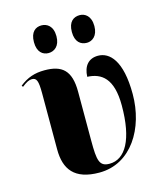

<svg xmlns="http://www.w3.org/2000/svg" viewBox="-114 -844 799 939"><g transform="rotate(-15 285.0 -374.5)"><path d="M378 -619C404 -619 434 -638 434 -689C434 -741 404 -759 378 -759C347 -759 320 -741 320 -689C320 -638 347 -619 378 -619ZM184 -619C212 -619 242 -638 242 -689C242 -741 212 -759 184 -759C155 -759 128 -741 128 -689C128 -638 155 -619 184 -619ZM273 10C435 10 529 -147 529 -319C529 -490 471 -544 413 -544C365 -544 338 -512 336 -458C407 -455 463 -417 463 -279C463 -107 412 -19 332 -19C280 -19 274 -51 274 -151V-399C274 -508 230 -543 142 -543C92 -543 54 -530 15 -499L20 -492C43 -510 57 -517 71 -517C95 -517 102 -501 102 -437V-153C102 -52 147 10 273 10Z"/></g></svg>

Font: Noto Serif Display Condensed Black
Style: Regular
Weight: 900
Width: 3
Designer: Monotype Design Team
Foundry: Monotype Imaging Inc.
Version: Version 2.009